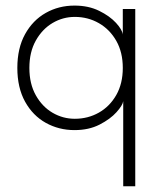

<svg xmlns="http://www.w3.org/2000/svg" viewBox="-20 -442 555 670"><path d="M410 208V-89Q408 -74.5 386.5 -50.5Q365 -26.5 327.5 -7.2Q290 12 240 12Q185.5 12 140 -13.2Q94.5 -38.5 67.5 -87.2Q40.5 -136 40.5 -205Q40.5 -274 67.5 -322.8Q94.5 -371.5 139.8 -397Q185 -422.5 240 -422.5Q289 -422.5 326 -404.2Q363 -386 384.8 -362.2Q406.5 -338.5 408.5 -321.5V-410.5H452V208ZM241 -27.5Q287 -27.5 325 -49Q363 -70.5 385.8 -110.5Q408.5 -150.5 408.5 -205Q408.5 -259.5 385.8 -299.5Q363 -339.5 325 -361.2Q287 -383 241 -383Q199.5 -383 163.5 -361.8Q127.5 -340.5 105 -300.5Q82.5 -260.5 82.5 -205Q82.5 -149.5 105 -109.5Q127.5 -69.5 163.5 -48.5Q199.5 -27.5 241 -27.5Z"/></svg>

Font: League Spartan Thin ExtraLight
Style: Regular
Weight: 250
Version: Version 2.002